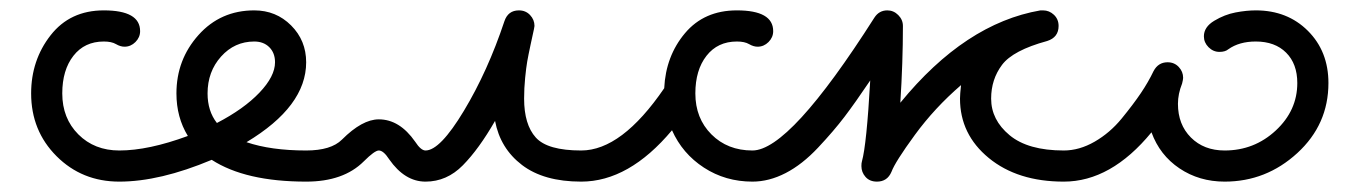

<svg xmlns="http://www.w3.org/2000/svg" viewBox="-20 -350 2620 370"><path d="M220 -260Q212 -260 203.5 -265Q195 -270 180 -270Q143 -270 121.5 -242.5Q100 -215 100 -170Q100 -122 131 -91Q162 -60 210 -60Q223 -60 231.5 -51.5Q240 -43 240 -30Q240 -17 231.5 -8.5Q223 0 210 0Q138 0 89 -49Q40 -98 40 -170Q40 -234 77.5 -282Q115 -330 180 -330Q250 -330 250 -290Q250 -278 241 -269Q232 -260 220 -260Z M510 -230Q510 -248 499 -259Q488 -270 470 -270Q432 -270 406 -241Q380 -212 380 -170Q380 -136 398 -113Q450 -140 480 -171.5Q510 -203 510 -230ZM570 0Q453 0 388 -42Q288 0 210 0Q198 0 189 -9Q180 -18 180 -30Q180 -42 189 -51Q198 -60 210 -60Q266 -60 342 -88Q320 -124 320 -170Q320 -235 362.5 -282.5Q405 -330 470 -330Q512 -330 541 -301Q570 -272 570 -230Q570 -145 455 -76Q502 -60 570 -60Q582 -60 591 -51Q600 -42 600 -30Q600 -18 591 -9Q582 0 570 0Z M980 -330Q993 -330 1001.5 -321Q1010 -312 1010 -300Q1010 -299 1009.5 -297Q1009 -295 1009 -294Q1007 -285 1002.5 -264Q998 -243 996 -231.5Q994 -220 992 -200Q990 -180 990 -160Q990 -110 1012.5 -85Q1035 -60 1100 -60Q1112 -60 1121 -51Q1130 -42 1130 -30Q1130 -18 1121 -9Q1112 0 1100 0Q1028 0 986 -32Q944 -64 934 -117Q903 -63 872 -31.5Q841 0 800 0Q760 0 730 -43Q719 -60 710 -60Q702 -60 681 -39Q642 0 570 0Q558 0 549 -9Q540 -18 540 -30Q540 -42 549 -51Q558 -60 570 -60Q618 -60 639 -81Q678 -120 710 -120Q750 -120 780 -77Q791 -60 800 -60Q828 -60 874 -136.5Q920 -213 952 -309Q959 -330 980 -330Z M1440 -260Q1432 -260 1423.5 -265Q1415 -270 1400 -270Q1363 -270 1341.5 -242.5Q1320 -215 1320 -170Q1320 -122 1351 -91Q1382 -60 1430 -60Q1443 -60 1451.5 -51.5Q1460 -43 1460 -30Q1460 -17 1451.5 -8.5Q1443 0 1430 0Q1378 0 1336.5 -27Q1295 -54 1275 -99Q1192 0 1100 0Q1088 0 1079 -9Q1070 -18 1070 -30Q1070 -42 1079 -51Q1088 -60 1100 -60Q1178 -60 1260 -180Q1263 -242 1300 -286Q1337 -330 1400 -330Q1470 -330 1470 -290Q1470 -278 1461 -269Q1452 -260 1440 -260Z M1990 -330Q2002 -330 2011 -321.5Q2020 -313 2020 -300Q2020 -278 1998 -271Q1932 -253 1911 -225Q1890 -197 1890 -160Q1890 -119 1925.5 -89.5Q1961 -60 2030 -60Q2042 -60 2051 -51Q2060 -42 2060 -30Q2060 -18 2051 -9Q2042 0 2030 0Q1941 0 1885.5 -45.5Q1830 -91 1830 -160Q1830 -168 1832 -186Q1781 -142 1743 -90Q1705 -38 1698 -19Q1690 0 1670 0Q1656 0 1648 -9Q1640 -18 1640 -30Q1640 -36 1641 -39Q1650 -71 1657 -195Q1628 -152 1607.5 -125Q1587 -98 1556.5 -65.5Q1526 -33 1494 -16.5Q1462 0 1430 0Q1418 0 1409 -9Q1400 -18 1400 -30Q1400 -42 1409 -51Q1418 -60 1430 -60Q1502 -60 1665 -316Q1674 -330 1690 -330Q1702 -330 1711 -321Q1720 -312 1720 -300Q1720 -230 1715 -152Q1840 -305 1985 -330Z M2330 -250Q2318 -250 2309 -259Q2300 -268 2300 -280Q2300 -298 2320 -310Q2340 -322 2361 -326Q2382 -330 2400 -330Q2461 -330 2500.5 -290.5Q2540 -251 2540 -190Q2540 -110 2480 -55Q2420 0 2340 0Q2291 0 2253 -25.5Q2215 -51 2199 -95Q2121 0 2030 0Q2018 0 2009 -9Q2000 -18 2000 -30Q2000 -42 2009 -51Q2018 -60 2030 -60Q2060 -60 2089.5 -77Q2119 -94 2141.5 -121.5Q2164 -149 2178.5 -170.5Q2193 -192 2203 -213Q2212 -230 2230 -230Q2243 -230 2251.5 -221Q2260 -212 2260 -200Q2260 -197 2258 -189Q2250 -169 2250 -150Q2250 -110 2275 -85Q2300 -60 2340 -60Q2397 -60 2438.5 -98.5Q2480 -137 2480 -190Q2480 -227 2458.5 -248.5Q2437 -270 2400 -270Q2368 -270 2347 -255Q2341 -250 2330 -250Z"/></svg>

Font: Pecita
Style: Book
Weight: 400
Width: 7
Version: Version 4.3